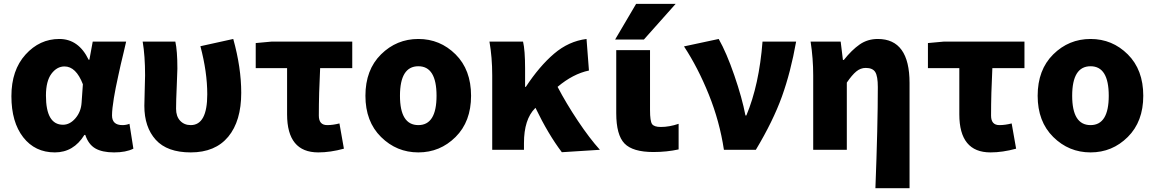

<svg xmlns="http://www.w3.org/2000/svg" viewBox="-20 -788 6073 1010"><path d="M268.6 13.7Q164.1 13.7 102.1 -65.9Q40 -145.5 40 -282.2Q40 -418.9 114.3 -501Q188.5 -583 292 -583Q393.6 -583 446.3 -473.6H450.2L467.8 -569.3H643.6Q640.6 -554.7 630.4 -512.2Q620.1 -469.7 615.2 -448.7Q610.4 -427.7 602.1 -389.2Q593.8 -350.6 588.9 -326.7Q584 -302.7 579.1 -272.9Q574.2 -243.2 571.8 -220.7Q569.3 -198.2 569.3 -180.7Q569.3 -129.9 624 -129.9Q643.6 -129.9 661.1 -136.7L681.6 -5.9Q642.6 13.7 580.1 13.7Q517.6 13.7 481.4 -7.3Q445.3 -28.3 428.7 -78.1H423.8Q367.2 13.7 268.6 13.7ZM311.5 -131.8Q347.7 -131.8 377 -166Q406.2 -200.2 409.2 -248L416 -344.7Q379.9 -438.5 319.3 -438.5Q279.3 -438.5 250.5 -399.9Q221.7 -361.3 221.7 -285.2Q221.7 -131.8 311.5 -131.8Z M983.4 13.7Q859.4 13.7 799.3 -52.7Q739.3 -119.1 739.3 -231.4Q739.3 -257.8 741.2 -311.5Q743.2 -365.2 743.2 -391.6Q743.2 -494.1 730.5 -569.3H902.3Q913.1 -521.5 913.1 -426.8Q913.1 -409.2 909.7 -333.5Q906.2 -257.8 906.2 -215.8Q906.2 -175.8 927.7 -152.8Q949.2 -129.9 983.4 -129.9Q1070.3 -129.9 1070.3 -292Q1070.3 -409.2 1034.2 -544.9L1207 -583Q1249 -432.6 1249 -299.8Q1249 -151.4 1180.7 -68.8Q1112.3 13.7 983.4 13.7Z M1654.3 13.7Q1490.2 13.7 1490.2 -186.5V-429.7H1325.2V-561.5L1410.2 -569.3H1833V-429.7H1664.1Q1657.2 -296.9 1657.2 -179.7Q1657.2 -129.9 1701.2 -129.9Q1731.4 -129.9 1765.6 -138.7L1789.1 -5.9Q1717.8 13.7 1654.3 13.7Z M1902.3 -284.2Q1902.3 -420.9 1984.4 -502Q2066.4 -583 2180.7 -583Q2294.9 -583 2376.5 -502Q2458 -420.9 2458 -284.2Q2458 -148.4 2376.5 -67.4Q2294.9 13.7 2180.7 13.7Q2066.4 13.7 1984.4 -67.4Q1902.3 -148.4 1902.3 -284.2ZM2180.7 -129.9Q2276.4 -129.9 2276.4 -284.2Q2276.4 -439.5 2180.7 -439.5Q2084 -439.5 2084 -284.2Q2084 -129.9 2180.7 -129.9Z M3135.7 0 2935.5 12.7Q2864.3 -81.1 2796.9 -220.7L2794.9 -218.8Q2736.3 -160.2 2736.3 -35.2V0H2569.3V-391.6Q2569.3 -486.3 2554.7 -569.3H2731.4Q2742.2 -524.4 2742.2 -426.8V-331.1H2746.1Q2817.4 -439.5 2894.5 -505.4Q2971.7 -571.3 3065.4 -583L3078.1 -417Q2994.1 -399.4 2913.1 -331.1Q2958 -245.1 3019.5 -152.8Q3081.1 -60.5 3135.7 0Z M3326.2 -767.6H3534.2L3367.2 -580.1H3215.8ZM3399.4 -209Q3399.4 -150.4 3410.2 -135.3Q3420.9 -120.1 3456.1 -120.1Q3501 -120.1 3549.8 -136.7V-2Q3487.3 11.7 3417 11.7Q3308.6 11.7 3265.1 -33.2Q3221.7 -78.1 3221.7 -192.4V-524.4H3399.4Z M3956.1 0H3788.1Q3765.6 -149.4 3708.5 -291Q3651.4 -432.6 3578.1 -543.9L3760.7 -583Q3801.8 -510.7 3842.8 -391.6Q3883.8 -272.5 3901.4 -180.7H3906.2Q3973.6 -341.8 3991.2 -569.3H4168Q4139.6 -409.2 4093.3 -280.3Q4046.9 -151.4 3956.1 0Z M4764.6 202.1H4585Q4597.7 -126 4597.7 -330.1Q4597.7 -387.7 4584 -409.2Q4570.3 -430.7 4534.2 -430.7Q4506.8 -430.7 4484.4 -412.1Q4461.9 -393.6 4434.6 -353.5V0H4257.8V-391.6Q4257.8 -480.5 4244.1 -569.3H4402.3L4414.1 -472.7H4418.9Q4460.9 -525.4 4502.4 -554.2Q4543.9 -583 4597.7 -583Q4764.6 -583 4764.6 -351.6Z M5190.4 13.7Q5026.4 13.7 5026.4 -186.5V-429.7H4861.3V-561.5L4946.3 -569.3H5369.1V-429.7H5200.2Q5193.4 -296.9 5193.4 -179.7Q5193.4 -129.9 5237.3 -129.9Q5267.6 -129.9 5301.8 -138.7L5325.2 -5.9Q5253.9 13.7 5190.4 13.7Z M5438.5 -284.2Q5438.5 -420.9 5520.5 -502Q5602.5 -583 5716.8 -583Q5831.1 -583 5912.6 -502Q5994.1 -420.9 5994.1 -284.2Q5994.1 -148.4 5912.6 -67.4Q5831.1 13.7 5716.8 13.7Q5602.5 13.7 5520.5 -67.4Q5438.5 -148.4 5438.5 -284.2ZM5716.8 -129.9Q5812.5 -129.9 5812.5 -284.2Q5812.5 -439.5 5716.8 -439.5Q5620.1 -439.5 5620.1 -284.2Q5620.1 -129.9 5716.8 -129.9Z"/></svg>

Font: Gen Shin Gothic Heavy
Style: Bold
Weight: 900
Designer: [Source Han Sans]
Ryoko NISHIZUKA  (kana & ideographs); Paul D. Hunt (Latin, Greek & Cyrillic); Wenlong ZHANG  (bopomofo
Version: Version 1.002.20150607